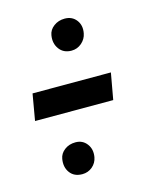

<svg xmlns="http://www.w3.org/2000/svg" viewBox="-77 -513 432 548"><g transform="rotate(-15 139.0 -239.0)"><path d="M8.5 -200H239.5L253.5 -278H22ZM100 -18.5Q117 -18.5 129.8 -29.2Q142.5 -40 145.5 -56.5Q149.5 -79.5 137.2 -95.5Q125 -111.5 104 -111.5Q85 -111.5 71.5 -101.2Q58 -91 55.5 -75.5Q51.5 -51.5 63.8 -35Q76 -18.5 100 -18.5ZM161.5 -367Q178.5 -367 191.5 -378.2Q204.5 -389.5 207.5 -405.5Q212 -428.5 199.8 -444.5Q187.5 -460.5 165.5 -460.5Q147 -460.5 133.2 -450.2Q119.5 -440 117 -424.5Q113 -401 125.5 -384Q138 -367 161.5 -367Z"/></g></svg>

Font: Anybody Expanded Medium
Style: Italic
Weight: 500
Width: 7
Italic angle: -10°
Version: Version 1.113;gftools[0.9.25]